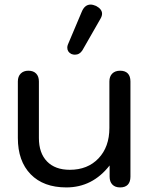

<svg xmlns="http://www.w3.org/2000/svg" viewBox="-20 -809 652 839"><path d="M58 -206V-453Q58 -475 70.5 -487.5Q83 -500 104 -500Q126 -500 138 -487.5Q150 -475 150 -453V-206Q150 -140 185.5 -103.5Q221 -67 285 -67Q363 -67 410.5 -117Q458 -167 458 -250V-453Q458 -475 470.5 -487.5Q483 -500 505 -500Q527 -500 538.5 -488Q550 -476 550 -453V-37Q550 -14 538.5 -2Q527 10 505 10Q483 10 471 -2.5Q459 -15 459 -37V-86Q384 10 270 10Q170 10 114 -47.5Q58 -105 58 -206ZM274 -601Q274 -608 277 -615L337 -757Q350 -789 376 -789Q386 -789 400 -783Q426 -769 426 -749Q426 -739 419 -727L340 -589Q328 -570 307 -570Q300 -570 292 -573Q274 -582 274 -601Z"/></svg>

Font: Kodchasan Medium
Style: Regular
Weight: 500
Designer: Katatrad Aksorn Co.,Ltd.
Foundry: Cadson Demak Co.,Ltd.
Version: Version 1.000; ttfautohint (v1.6)